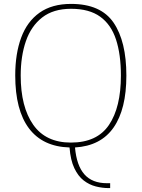

<svg xmlns="http://www.w3.org/2000/svg" viewBox="-20 -745 726 983"><path d="M537 218Q504 218 470.5 209.5Q437 201 408.5 179Q380 157 360.5 116Q341 75 336 10Q199 6 128.5 -87.5Q58 -181 58 -359Q58 -470 88.5 -552.5Q119 -635 182.5 -680Q246 -725 344 -725Q496 -725 561.5 -629Q627 -533 627 -358Q627 -186 561.5 -92Q496 2 364 10Q372 102 412 147.5Q452 193 528 193H544V218ZM343 -15Q477 -15 538 -105.5Q599 -196 599 -358Q599 -466 574 -542.5Q549 -619 493 -659.5Q437 -700 344 -700Q253 -700 196 -655.5Q139 -611 112.5 -534Q86 -457 86 -358Q86 -198 150 -106.5Q214 -15 343 -15Z"/></svg>

Font: Noto Serif Tamil Thin
Style: Regular
Weight: 100
Designer: Indian Type Foundry, Tom Grace, and the Monotype Design Team
Foundry: Monotype Imaging Inc.
Version: Version 2.004; ttfautohint (v1.8.4.7-5d5b)